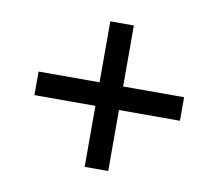

<svg xmlns="http://www.w3.org/2000/svg" viewBox="-58 -616 667 586"><g transform="rotate(10 275.5 -322.5)"><path d="M239 -286H50V-359H239V-548H312V-359H501V-286H312V-97H239Z"/></g></svg>

Font: hindi115
Style: Book
Weight: 400
Designer: Jelle Bosma - Monotype Design Team
Foundry: Monotype Imaging Inc.
Version: Version 2.003